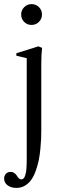

<svg xmlns="http://www.w3.org/2000/svg" viewBox="-48 -652 290 941"><path d="M55.7 -581.1Q55.7 -602.1 70.6 -616.9Q85.4 -631.8 106.4 -631.8Q127.9 -631.8 142.8 -617.2Q157.7 -602.5 157.7 -581.1Q157.7 -559.6 142.8 -544.7Q127.9 -529.8 106.4 -529.8Q85 -529.8 70.3 -544.7Q55.7 -559.6 55.7 -581.1ZM33.2 269Q6.3 269 -10.7 256.3Q-27.8 243.7 -27.8 223.1Q-27.8 209 -19 199.7Q-10.3 190.4 3.9 190.4Q22 190.4 34.2 208.5Q38.6 215.3 41 218.5Q43.5 221.7 47.4 224.4Q51.3 227.1 56.2 227.1Q62.5 227.1 67.1 222.9Q71.8 218.8 74.7 210Q77.6 201.2 79.3 192.6Q81.1 184.1 81.8 169.7Q82.5 155.3 82.8 145.5Q83 135.7 83 119.6V-366.7L32.2 -378.9V-391.1L140.1 -424.8L158.2 -417.5Q154.3 -383.3 154.3 -337.9V-15.1Q154.3 6.8 153.6 27.3Q152.8 47.9 149.9 77.6Q147 107.4 142.1 132.3Q137.2 157.2 127.9 183.3Q118.7 209.5 106.4 227.5Q94.2 245.6 75.2 257.3Q56.2 269 33.2 269Z"/></svg>

Font: Elstob 18pt
Style: Regular
Weight: 400
Designer: Peter S. Baker
Version: Version 1.015